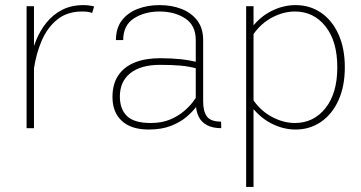

<svg xmlns="http://www.w3.org/2000/svg" viewBox="-20 -508 1432 761"><path d="M85.4 -483.4V0H114.7V-263.7V-483.4ZM345.2 -456.5 353 -482.4Q343.8 -484.9 333 -486.3Q322.3 -487.8 311 -487.8Q263.2 -487.8 226.8 -469.2Q190.4 -450.7 164.3 -418.5Q138.2 -386.2 122.1 -345.7Q106 -305.2 99.1 -261.2L114.7 -237.3Q123.5 -295.9 145.5 -347.2Q167.5 -398.4 206.8 -430.4Q246.1 -462.4 305.2 -462.4Q332.5 -462.4 345.2 -456.5Z M612.3 -487.8Q564.9 -487.8 525.6 -472.7Q486.3 -457.5 462.9 -427Q439.5 -396.5 439.5 -349.1H468.3Q468.3 -407.7 510.7 -435.1Q553.2 -462.4 612.3 -462.4Q671.9 -462.4 713.9 -435.1Q755.9 -407.7 755.9 -349.1V-104Q755.9 -68.8 767.3 -45.9Q778.8 -22.9 801.3 -11.5Q823.7 0 856.9 0L856.4 -25.9Q814.9 -25.9 800 -46.4Q785.2 -66.9 785.2 -106V-349.1Q785.2 -396.5 761.7 -427Q738.3 -457.5 699.2 -472.7Q660.2 -487.8 612.3 -487.8ZM781.7 -122.6 764.6 -132.8Q758.3 -122.6 744.6 -104.2Q731 -85.9 708.3 -66.7Q685.5 -47.4 653.3 -33.9Q621.1 -20.5 577.6 -20.5Q511.2 -20.5 483.2 -48.1Q455.1 -75.7 455.1 -125.5Q455.1 -185.1 496.6 -218Q538.1 -251 614.7 -251Q662.1 -251 696.8 -247.8Q731.4 -244.6 764.6 -235.4L773.4 -258.8Q736.3 -269 697.5 -273.2Q658.7 -277.3 614.7 -277.3Q556.2 -277.3 513.9 -260.3Q471.7 -243.2 448.7 -209Q425.8 -174.8 425.8 -123.5Q425.8 -63 462.9 -28.8Q500 5.4 569.3 5.4Q620.1 5.4 657.2 -9Q694.3 -23.4 719.5 -44.9Q744.6 -66.4 759.8 -87.6Q774.9 -108.9 781.7 -122.6Z M955.6 -483.4V232.9H984.9V-483.4ZM1346.7 -241.2Q1346.7 -316.9 1321.5 -372.3Q1296.4 -427.7 1252.2 -457.8Q1208 -487.8 1151.4 -487.8Q1101.1 -487.8 1053 -462.9Q1004.9 -438 969.2 -387.2L984.9 -373Q1015.6 -416.5 1060.1 -439.5Q1104.5 -462.4 1148.9 -462.4Q1223.1 -462.4 1270 -403.6Q1316.9 -344.7 1316.9 -241.2Q1316.9 -138.2 1270 -79.3Q1223.1 -20.5 1148.9 -20.5Q1104.5 -20.5 1060.1 -43.5Q1015.6 -66.4 984.9 -109.9L969.2 -95.7Q1004.9 -45.4 1053 -20Q1101.1 5.4 1151.4 5.4Q1208 5.4 1252.2 -24.9Q1296.4 -55.2 1321.5 -110.6Q1346.7 -166 1346.7 -241.2Z"/></svg>

Font: Estedad-FD-VF Thin
Style: Regular
Weight: 100
Designer: Amin Abedi
Version: Version 5.0